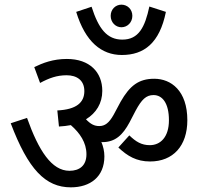

<svg xmlns="http://www.w3.org/2000/svg" viewBox="-20 -885 864 824"><path d="M455 -817C455 -789 476 -768 501 -768C527 -768 548 -789 548 -817C548 -845 527 -865 501 -865C476 -865 455 -845 455 -817ZM692 -834 621 -857C602 -768 575 -715 505 -715C439 -715 403 -762 373 -856L307 -834C346 -706 415 -649 503 -649C598 -649 665 -700 692 -834ZM428 -214C428 -236 423 -256 415 -276L419 -275C475 -275 507 -306 536 -360L562 -410C588 -458 607 -477 639 -477C677 -477 705 -442 705 -369C705 -296 668 -262 623 -262C587 -262 563 -277 535 -304L488 -252C527 -215 566 -192 624 -192C723 -192 784 -259 784 -369C784 -496 714 -547 642 -547C575 -547 537 -517 498 -449L468 -393C448 -357 430 -344 406 -344C385 -344 369 -352 349 -373C393 -400 419 -442 419 -495C419 -575 365 -632 267 -632C208 -632 164 -615 127 -597L152 -529C191 -550 224 -562 266 -562C309 -562 342 -541 342 -494C342 -445 308 -415 226 -411L233 -342C251 -343 268 -345 284 -348C323 -314 351 -273 351 -223C351 -174 321 -152 278 -152C202 -152 146 -238 96 -379L26 -356C101 -158 175 -81 284 -81C367 -81 428 -126 428 -214Z"/></svg>

Font: Noto Sans SemiCondensed
Style: Italic
Weight: 400
Width: 4
Italic angle: -12°
Designer: Monotype Design Team
Foundry: Monotype Imaging Inc.
Version: Version 2.013